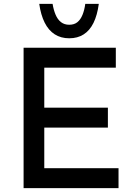

<svg xmlns="http://www.w3.org/2000/svg" viewBox="-20 -973 695 993"><path d="M102 -726H579V-623H209V-416H538V-313H209V-103H593V0H102ZM338 -775Q295 -775 263 -795.5Q231 -816 211 -856Q191 -896 183 -953H252Q257 -922 267.5 -897Q278 -872 295.5 -858.5Q313 -845 338 -845Q364 -845 380.5 -858.5Q397 -872 407 -897Q417 -922 421 -953H491Q483 -894 463.5 -854.5Q444 -815 412.5 -795Q381 -775 338 -775Z"/></svg>

Font: Josefin Sans Medium
Style: Regular
Weight: 500
Designer: Santiago Orozco
Foundry: Typemade
Version: Version 2.001